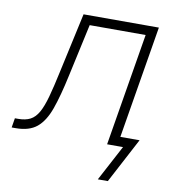

<svg xmlns="http://www.w3.org/2000/svg" viewBox="-118 -605 747 830"><g transform="rotate(10 255.5 -190.0)"><path d="M-39.1 0 -32.2 -41.5H-18.1Q14.2 -41.5 35.2 -52.5Q56.2 -63.5 70.8 -89.4Q85.4 -115.2 97.9 -160.4Q110.4 -205.6 125 -274.4L182.1 -535.6H512.7L423.8 0H379.9L461.9 -494.1H216.3L166 -263.7Q146.5 -172.4 125.7 -114Q105 -55.7 71.3 -27.8Q37.6 0 -21.5 0ZM366.7 156.2 449.7 0H397.9L404.8 -41.5H515.1L410.6 156.2Z"/></g></svg>

Font: Inter 20pt ExtraLight
Style: Italic
Weight: 250
Italic angle: -9.3988°
Version: Version 4.001;git-66647c0bb